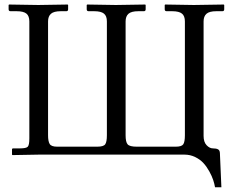

<svg xmlns="http://www.w3.org/2000/svg" viewBox="-20 -666 1005 827"><path d="M187 -573.7V-83.5Q187 -57.1 194.1 -45.7Q201.2 -34.2 226.1 -34.2H398.9Q425.8 -34.2 433.1 -44.4Q440.4 -54.7 440.4 -83.5V-573.7Q440.4 -597.2 427.7 -607.4Q415 -617.7 385.7 -617.7H361.8Q353.5 -617.7 353.5 -626V-644.5L355.5 -646.5Q439.9 -644.5 479 -644.5L605.5 -646.5L607.4 -644.5V-626Q607.4 -617.7 599.6 -617.7H575.7Q545.9 -617.7 533.4 -606.7Q521 -595.7 521 -573.7V-83.5Q521 -54.2 529.8 -44.2Q538.6 -34.2 568.8 -34.2H737.3Q762.2 -34.2 769.3 -44.4Q776.4 -54.7 776.4 -83.5V-573.7Q776.4 -597.2 763.7 -607.4Q751 -617.7 721.7 -617.7H697.8Q689.5 -617.7 689.5 -626V-644.5L691.4 -646.5Q775.9 -644.5 814.9 -644.5L943.8 -646.5L945.8 -644.5V-626Q945.8 -617.7 938 -617.7H911.6Q881.8 -617.7 869.4 -606.7Q856.9 -595.7 856.9 -573.7V-80.6Q856.9 -54.2 869.9 -40.5Q882.8 -26.9 897 -26.9Q911.6 -26.9 919.2 -22.7Q926.8 -18.6 927.2 -6.3L933.6 140.6H906.2Q903.8 126 898.2 109.1Q892.6 92.3 881.6 72.3Q870.6 52.2 856.4 36.6Q842.3 21 820.8 10.5Q799.3 0 774.9 0H147L33.7 2L31.7 0V-22Q31.7 -26.9 37.1 -26.9H66.9Q92.3 -26.9 99.4 -33.9Q106.4 -41 106.4 -69.8V-573.7Q106.4 -597.2 93.8 -607.4Q81.1 -617.7 51.8 -617.7H25.4Q17.1 -617.7 17.1 -626V-644.5L19 -646.5Q106 -644.5 145 -644.5L271.5 -646.5L273.4 -644.5V-626Q273.4 -617.7 265.6 -617.7H241.7Q211.9 -617.7 199.5 -606.7Q187 -595.7 187 -573.7Z"/></svg>

Font: Libertinage
Style: l
Weight: 400
Designer: OSP
Foundry: OSP
Version: Version 1.0; 2008; OFL relea